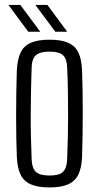

<svg xmlns="http://www.w3.org/2000/svg" viewBox="-20 -772 411 798"><path d="M185.5 7Q137.5 7 108.2 -5.8Q79 -18.5 65.5 -46.2Q52 -74 50 -118.5Q48.5 -152 47.8 -196.8Q47 -241.5 47 -291Q47 -340.5 47.8 -389.5Q48.5 -438.5 50 -480.5Q52.5 -526.5 65.8 -554Q79 -581.5 108.2 -594.2Q137.5 -607 185.5 -607Q234.5 -607 263.5 -594.2Q292.5 -581.5 305.8 -553.8Q319 -526 321 -480.5Q322.5 -443 323.2 -398Q324 -353 324 -304.8Q324 -256.5 323.2 -209.2Q322.5 -162 321 -118.5Q319 -74 305.5 -46.2Q292 -18.5 263 -5.8Q234 7 185.5 7ZM185.5 -42.5Q226.5 -42.5 242 -58Q257.5 -73.5 259 -107.5Q261 -153 262 -200.5Q263 -248 263 -296.8Q263 -345.5 262.2 -394.8Q261.5 -444 259 -493Q257.5 -529 241.2 -543.2Q225 -557.5 185.5 -557.5Q146 -557.5 129.2 -542.5Q112.5 -527.5 111.5 -491Q110 -448.5 109 -401.8Q108 -355 107.8 -305.8Q107.5 -256.5 108.5 -206.8Q109.5 -157 111.5 -109Q113 -72.5 129.5 -57.5Q146 -42.5 185.5 -42.5ZM210 -640 127 -751.5H177L259.5 -640ZM97.5 -640 15 -751.5H64.5L147.5 -640Z"/></svg>

Font: Big Shoulders Text Thin Light
Style: Regular
Weight: 300
Version: Version 2.002